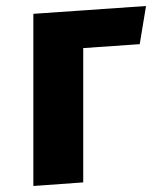

<svg xmlns="http://www.w3.org/2000/svg" viewBox="-20 -608 533 639"><path d="M91 11V-562L466 -588L445 -461L257 -448V-1Z"/></svg>

Font: Xiangcui Wave Sans Xiangcui Wave Sans
Style: Regular
Weight: 800
Width: 3
Version: Version 0.920;March 28, 2024;FontCreator 14.0.0.2814 64-bit